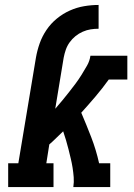

<svg xmlns="http://www.w3.org/2000/svg" viewBox="-20 -755 540 775"><path d="M13 0V-96H54L125 -522Q130 -551 140 -579.5Q150 -608 167.5 -634Q185 -660 209.5 -680Q234 -700 262 -712.5Q290 -725 319.5 -730Q349 -735 378 -735V-639Q362 -639 346 -636.5Q330 -634 314 -627Q298 -620 284.5 -609Q271 -598 261 -584Q251 -570 245.5 -554Q240 -538 237 -522L203 -316Q218 -333 231.5 -349.5Q245 -366 258.5 -383Q272 -400 285 -417.5Q298 -435 309.5 -453.5Q321 -472 331.5 -490.5Q342 -509 345 -530H494V-434H419Q394 -399 365.5 -365.5Q337 -332 308 -300Q329 -251 348.5 -200.5Q368 -150 380 -96H425V0H276Q279 -20 277.5 -39.5Q276 -59 273 -78Q270 -97 265.5 -115.5Q261 -134 256.5 -152.5Q252 -171 246.5 -189Q241 -207 235 -225Q221 -212 207.5 -198.5Q194 -185 179 -172L167 -96H196V0Z"/></svg>

Font: Iosevka Curly Slab Oblique
Style: Bold
Weight: 700
Italic angle: -9°
Monospace: yes
Designer: Belleve Invis
Foundry: Belleve Invis
Version: Version 11.1.0; ttfautohint (v1.8.3)